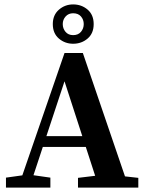

<svg xmlns="http://www.w3.org/2000/svg" viewBox="-20 -849 657 869"><path d="M7 0V-45L100 -58H117L208 -45V0ZM62 0 272 -609H355L563 0H428L272 -481L113 0ZM155 -184 171 -233H419L437 -184ZM333 0V-44L441 -57H489L606 -44V0ZM311 -651Q274 -651 246.5 -674.5Q219 -698 219 -740Q219 -781 246.5 -805Q274 -829 311 -829Q349 -829 376.5 -805.5Q404 -782 404 -740Q404 -698 376.5 -674.5Q349 -651 311 -651ZM311 -690Q334 -690 346.5 -705Q359 -720 359 -740Q359 -760 346.5 -774.5Q334 -789 311 -789Q290 -789 277 -774.5Q264 -760 264 -740Q264 -720 276.5 -705Q289 -690 311 -690Z"/></svg>

Font: Lisu Bosa Black
Style: Regular
Weight: 900
Designer: David Morse, Annie Olsen, Victor Gaultney, Frank Grießhammer (Latin)
Foundry: SIL International
Version: Version 2.000